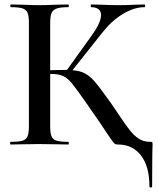

<svg xmlns="http://www.w3.org/2000/svg" viewBox="-20 -645 704 857"><path d="M28 -12Q64 -12 80.5 -17Q97 -22 103 -36.5Q109 -51 109 -81V-544Q109 -574 103 -588Q97 -602 80.5 -607.5Q64 -613 29 -613Q26 -613 26 -619Q26 -625 29 -625L81 -624Q125 -622 152 -622Q184 -622 232 -624L285 -625Q287 -625 287 -619Q287 -613 285 -613Q250 -613 233 -607Q216 -601 210 -586.5Q204 -572 204 -542V-81Q204 -51 210 -36.5Q216 -22 232.5 -17Q249 -12 285 -12Q287 -12 287 -6Q287 0 285 0Q251 0 231 -1L152 -2L80 -1Q61 0 28 0Q25 0 25 -6Q25 -12 28 -12ZM274 -326 389 -486Q431 -544 431 -578Q431 -595 419.5 -604Q408 -613 387 -613Q385 -613 385 -619Q385 -625 387 -625L432 -624Q474 -622 508 -622Q545 -622 585 -624L625 -625Q628 -625 628 -619Q628 -613 625 -613Q579 -613 529 -583Q479 -553 438 -501L292 -317ZM456 -52Q442 -75 377 -168L359 -194Q319 -251 300.5 -273.5Q282 -296 262 -305.5Q242 -315 209 -315Q197 -315 186.5 -314Q176 -313 168 -312L167 -330Q233 -333 272 -333Q321 -333 348 -322.5Q375 -312 399.5 -284.5Q424 -257 473 -188L509 -135Q541 -87 559.5 -63.5Q578 -40 599.5 -26Q621 -12 649 -12Q658 -12 659.5 -10.5Q661 -9 661 0Q661 21 660 35Q660 51 659.5 85Q659 119 659 187Q659 192 653 192Q647 192 647 187Q647 97 609 48.5Q571 0 507 0Q498 0 493.5 -2.5Q489 -5 480 -17.5Q471 -30 456 -52Z"/></svg>

Font: Cormorant Unicase SemiBold
Style: Regular
Weight: 600
Designer: Christian Thalmann (Catharsis Fonts)
Foundry: Catharsis Fonts
Version: Version 4.000